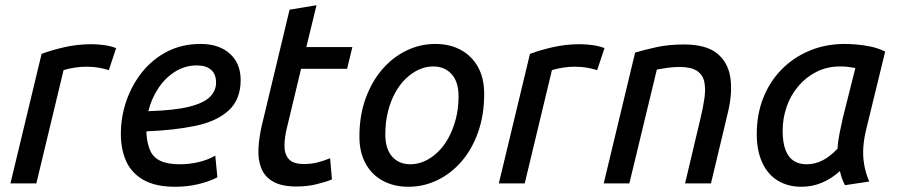

<svg xmlns="http://www.w3.org/2000/svg" viewBox="-20 -701 3430 734"><path d="M20 0 139 -495Q179 -510 228 -521Q277 -532 330 -532Q353 -532 378.5 -528.5Q404 -525 424 -517L396 -433Q376 -439 356 -442.5Q336 -446 309 -446Q288 -446 265.5 -442.5Q243 -439 223 -433L119 0Z M650 13Q574 13 528 -13.5Q482 -40 462 -85.5Q442 -131 442 -189Q442 -254 463 -315Q484 -376 523.5 -425.5Q563 -475 619.5 -504Q676 -533 747 -533Q817 -533 858.5 -496Q900 -459 900 -395Q900 -321 854.5 -279Q809 -237 727.5 -220Q646 -203 540 -199Q540 -196 540 -193Q540 -190 540 -188Q543 -149 555 -123.5Q567 -98 594.5 -85.5Q622 -73 669 -73Q703 -73 738 -81Q773 -89 803 -106L811 -23Q780 -7 738 3Q696 13 650 13ZM547 -276Q649 -279 705 -293.5Q761 -308 783.5 -331.5Q806 -355 806 -385Q806 -418 786.5 -434.5Q767 -451 733 -451Q688 -451 650 -427.5Q612 -404 585.5 -364Q559 -324 547 -276Z M1114 12Q1057 12 1024.5 -6.5Q992 -25 979 -57.5Q966 -90 968 -132Q970 -174 981 -222L1087 -664L1190 -681L1151 -521H1327L1307 -438H1131L1077 -213Q1068 -177 1067.5 -145Q1067 -113 1083.5 -93.5Q1100 -74 1142 -74Q1170 -74 1193.5 -80Q1217 -86 1242 -96L1249 -15Q1221 -4 1187 4Q1153 12 1114 12Z M1541 13Q1486 13 1443.5 -10Q1401 -33 1377.5 -76Q1354 -119 1354 -179Q1354 -259 1377.5 -324Q1401 -389 1441 -435.5Q1481 -482 1533.5 -507.5Q1586 -533 1644 -533Q1700 -533 1742 -510Q1784 -487 1807.5 -444.5Q1831 -402 1831 -342Q1831 -262 1808 -196.5Q1785 -131 1745 -84.5Q1705 -38 1652.5 -12.5Q1600 13 1541 13ZM1549 -73Q1577 -73 1603.5 -85Q1630 -97 1653.5 -119.5Q1677 -142 1694.5 -174Q1712 -206 1722.5 -246Q1733 -286 1733 -333Q1733 -388 1706.5 -417.5Q1680 -447 1636 -447Q1608 -447 1581.5 -435Q1555 -423 1531.5 -400.5Q1508 -378 1490.5 -346Q1473 -314 1463 -274Q1453 -234 1453 -187Q1453 -132 1479 -102.5Q1505 -73 1549 -73Z M1887 0 2006 -495Q2046 -510 2095 -521Q2144 -532 2197 -532Q2220 -532 2245.5 -528.5Q2271 -525 2291 -517L2263 -433Q2243 -439 2223 -442.5Q2203 -446 2176 -446Q2155 -446 2132.5 -442.5Q2110 -439 2090 -433L1986 0Z M2288 0 2408 -500Q2445 -511 2491 -521Q2537 -531 2595 -531Q2678 -531 2720.5 -497.5Q2763 -464 2772 -404.5Q2781 -345 2762 -268L2698 0H2599L2658 -249Q2668 -290 2673 -325.5Q2678 -361 2672.5 -388Q2667 -415 2644.5 -430Q2622 -445 2578 -445Q2556 -445 2534 -442Q2512 -439 2491 -435L2386 0Z M3044 13Q2992 13 2953.5 -10.5Q2915 -34 2894 -79.5Q2873 -125 2873 -188Q2873 -264 2898 -327Q2923 -390 2968.5 -436Q3014 -482 3075.5 -507.5Q3137 -533 3210 -533Q3228 -533 3253.5 -531Q3279 -529 3308 -523Q3337 -517 3364 -504L3292 -209Q3283 -173 3280.5 -139.5Q3278 -106 3283.5 -73Q3289 -40 3303 -7L3210 7Q3204 -5 3199 -18.5Q3194 -32 3191 -47Q3159 -18 3122 -2.5Q3085 13 3044 13ZM3063 -73Q3096 -73 3125 -88Q3154 -103 3182 -133Q3183 -159 3189.5 -191Q3196 -223 3202 -250L3250 -441Q3234 -444 3220.5 -445.5Q3207 -447 3192 -447Q3142 -447 3101.5 -426.5Q3061 -406 3031.5 -371Q3002 -336 2987 -292Q2972 -248 2972 -201Q2972 -156 2983 -127.5Q2994 -99 3014.5 -86Q3035 -73 3063 -73Z"/></svg>

Font: Ubuntu Sans Medium
Style: Italic
Weight: 500
Italic angle: -13.5°
Designer: Dalton Maag Ltd
Foundry: Dalton Maag Ltd
Version: Version 1.006